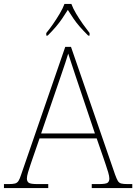

<svg xmlns="http://www.w3.org/2000/svg" viewBox="-24 -951 689 971"><path d="M-4 0V-20H18Q41 -20 52 -23Q63 -26 69.5 -36Q76 -46 83 -68L306 -714H335L558 -68Q566 -46 572 -36Q578 -26 589 -23Q600 -20 623 -20H645V0H440V-20H474Q512 -20 520.5 -27Q529 -34 529 -48Q529 -60 523 -80Q517 -100 510.5 -119Q504 -138 501 -147L465 -251H176L140 -147Q137 -138 130.5 -119Q124 -100 118 -80Q112 -60 112 -48Q112 -34 121 -27Q130 -20 167 -20H220V0ZM184 -276H456L379 -505Q370 -532 359 -564.5Q348 -597 338 -628Q328 -659 321 -680Q317 -665 306.5 -634Q296 -603 285 -570.5Q274 -538 266 -515ZM210 -784Q226 -803 244 -829Q262 -855 278 -882Q294 -909 302 -931H337Q345 -909 361 -882Q377 -855 395.5 -829Q414 -803 429 -784V-771H422Q397 -796 379.5 -816Q362 -836 348 -856.5Q334 -877 319 -901Q304 -877 290 -856.5Q276 -836 259 -816Q242 -796 217 -771H210Z"/></svg>

Font: Noto Serif Thai Thin
Style: Regular
Weight: 250
Version: Version 2.001